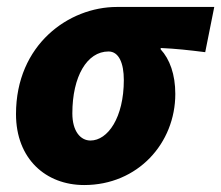

<svg xmlns="http://www.w3.org/2000/svg" viewBox="-20 -520 636 552"><path d="M222 12C376 12 484 -108 484 -250C484 -306 468 -350 442 -378V-382C486 -380 522 -376 570 -370L596 -500H316C178 -500 26 -392 26 -192C26 -63 112 12 222 12ZM240 -116C212 -116 188 -142 188 -194C188 -300 230 -372 292 -372C322 -372 336 -338 336 -290C336 -182 290 -116 240 -116Z"/></svg>

Font: Source Sans Pro Black
Style: Italic
Weight: 900
Italic angle: -11°
Designer: Paul D. Hunt
Foundry: Adobe Systems Incorporated
Version: Version 3.006;hotconv 1.0.111;makeotfexe 2.5.65597